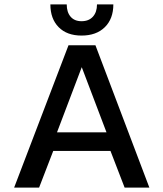

<svg xmlns="http://www.w3.org/2000/svg" viewBox="-20 -849 740 869"><path d="M208 -829H282Q282 -794 299.5 -773.5Q317 -753 349 -753Q382 -753 400.5 -773.5Q419 -794 419 -829H493Q493 -764 454.5 -726Q416 -688 349 -688Q283 -688 245.5 -726Q208 -764 208 -829ZM290 -644H412L656 0H544L480 -166H221L157 0H44ZM462 -250 350 -545 238 -250Z"/></svg>

Font: Kanit
Style: Regular
Weight: 400
Designer: Katatrad Team
Foundry: Cadson Demak
Version: Version 1.001